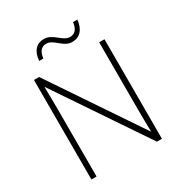

<svg xmlns="http://www.w3.org/2000/svg" viewBox="-206 -1049 1122 1193"><g transform="rotate(-30 355.5 -452.0)"><path d="M189 -800H219C226 -856 252 -871 280 -871C335 -871 362 -799 428 -799C481 -799 517 -837 523 -904H492C486 -848 459 -833 430 -833C378 -833 347 -904 282 -904C229 -904 195 -869 189 -800ZM608 0V-714H570V-231C570 -181 571 -120 572 -74H570L139 -714H102V0H139V-481C139 -538 138 -587 137 -642H139L572 0Z"/></g></svg>

Font: Noto Sans Georgian ExtraLight
Style: Regular
Weight: 200
Designer: Monotype Design Team, Akaki Razmadze
Foundry: Google LLC
Version: Version 2.005